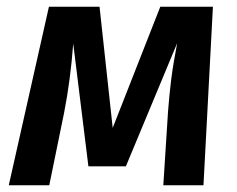

<svg xmlns="http://www.w3.org/2000/svg" viewBox="-20 -549 703 569"><path d="M583 0H464L478 -219Q482 -271 487.5 -314.5Q493 -358 505 -421L353 -56H242L197 -420Q189 -312 170 -215L126 0H6L125 -529H275L314 -170L455 -529H611Z"/></svg>

Font: FiraGO Medium
Style: Italic
Weight: 500
Italic angle: -8°
Designer: bBox Type GmbH
Foundry: bBox Type GmbH
Version: Version 1.001